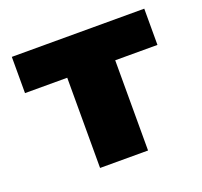

<svg xmlns="http://www.w3.org/2000/svg" viewBox="-95 -614 760 722"><g transform="rotate(-20 285.0 -253.0)"><path d="M189 0V-361H20V-506H550V-361H381V0Z"/></g></svg>

Font: Nunito Sans 7pt Black
Style: Regular
Weight: 900
Designer: Vernon Adams
Foundry: Vernon Adams
Version: Version 3.101;gftools[0.9.27]